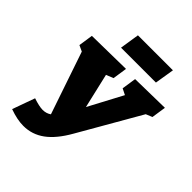

<svg xmlns="http://www.w3.org/2000/svg" viewBox="-254 -1073 1253 1253"><g transform="rotate(45 372.5 -446.5)"><path d="M745 -710 730 -610 686 -592 442 -168Q385 -68 320 -20.5Q255 27 175 27Q118 27 46 1L102 -155Q159 -136 190 -136Q224 -136 249 -154L102 -586L61 -605L76 -705L386 -710L371 -610L321 -590L377 -349L502 -584L460 -605L475 -705ZM286 -920H609L587 -785H265Z"/></g></svg>

Font: Bitter Pro Black
Style: Italic
Weight: 900
Italic angle: -9°
Designer: Sol Matas, and Bitter project Authors
Foundry: Sol Matas
Version: Version 1.010